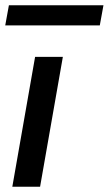

<svg xmlns="http://www.w3.org/2000/svg" viewBox="-33 -713 415 733"><path d="M14 0 101 -496H207L120 0ZM-13 -616 1 -693H362L348 -616Z"/></svg>

Font: Rethink Sans Medium
Style: Italic
Weight: 500
Italic angle: -10°
Designer: The Rethink Sans project authors (Hans Thiessen). DM Sans designed by Colophon Foundry.
Foundry: Rethink Communications LLC
Version: Version 1.001